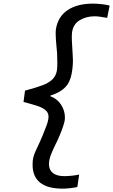

<svg xmlns="http://www.w3.org/2000/svg" viewBox="-20 -868 642 1090"><path d="M165 67.5Q165 52 166 44Q168 25 174.2 8.5Q180.5 -8 193.5 -35Q209.5 -68.5 217.5 -88.5L223 -101.5Q239 -140.5 245.2 -158Q251.5 -175.5 254 -190Q255.5 -198.5 255.5 -205Q255.5 -227 240.2 -241Q225 -255 197.5 -264.8Q170 -274.5 113.5 -289L122 -353.5Q187 -371 222 -384.2Q257 -397.5 277.2 -417Q297.5 -436.5 303 -467.5Q305.5 -483.5 305.5 -512Q305.5 -535 304 -568L302 -589Q296 -648 296 -677Q296 -692.5 297.5 -703Q309.5 -774.5 364.5 -811Q419.5 -847.5 508.5 -847.5Q528.5 -847.5 556.5 -844.5Q584.5 -841.5 602.5 -836.5L588.5 -766.5Q540 -775.5 517.5 -775.5Q469.5 -775.5 432.5 -753.2Q395.5 -731 389 -684Q387.5 -673 387.5 -659.5Q387.5 -639.5 390 -603L392.5 -560Q394 -541.5 394 -525.5Q394 -488 387 -451Q378.5 -401.5 349.5 -371.8Q320.5 -342 267 -326L266.5 -321.5Q305.5 -307 327 -273.2Q348.5 -239.5 348.5 -202Q348.5 -189.5 346.5 -179.5Q337 -138 305 -68Q299.5 -56.5 295.5 -49Q279 -15 269.2 10Q259.5 35 258 59Q256.5 93.5 278.8 112.8Q301 132 345 132Q361.5 132 385 129.8Q408.5 127.5 429.5 123L419 193.5Q403.5 197.5 379 200.2Q354.5 203 336 203Q251 203 208 169Q165 135 165 67.5Z"/></svg>

Font: JuliaMono Medium
Style: Italic
Weight: 500
Italic angle: -9°
Monospace: yes
Designer: cormullion
Foundry: corm
Version: Version 0.054; ttfautohint (v1.8.4)